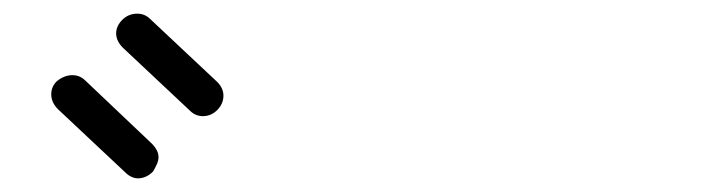

<svg xmlns="http://www.w3.org/2000/svg" viewBox="-20 -778 1040 281"><path d="M258 -616 160 -708Q150 -718 150 -729Q150 -740 159 -749Q168 -758 181 -758Q192 -758 200 -750L298 -658Q307 -649 307 -638Q307 -626 298 -617Q289 -608 277 -608Q266 -608 258 -616ZM163 -526 65 -618Q55 -628 55 -640Q55 -651 63 -659Q74 -668 86 -668Q97 -668 105 -660L202 -568Q212 -558 212 -548Q212 -543 209.5 -537.5Q207 -532 204 -527Q194 -517 182 -517Q172 -517 163 -526Z"/></svg>

Font: Hachi Maru Pop
Style: Regular
Weight: 400
Designer: Nontynet
Foundry: Nontynet
Version: Version 1.300